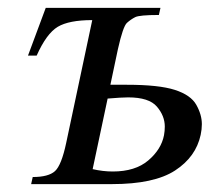

<svg xmlns="http://www.w3.org/2000/svg" viewBox="-20 -467 557 487"><path d="M96 -447H387L383 -429Q334 -429 323 -423.5Q312 -418 302 -409Q292 -400 279 -342L260 -252H302Q383 -252 423.5 -239Q464 -226 478 -201Q492 -176 492 -152Q492 -139 489 -125Q477 -69 424 -34.5Q371 0 264 0H59L63 -18Q103 -18 119.5 -33Q136 -48 148 -105L214 -416Q155 -416 126.5 -399Q98 -382 73 -326H51ZM215 -38Q241 -32 266 -32Q323 -32 356 -60Q389 -88 396 -124Q398 -135 398 -146Q398 -173 378 -196.5Q358 -220 305 -220Q289 -220 253 -217Z"/></svg>

Font: New Athena Unicode
Style: Italic
Weight: 400
Designer: J. Rusten 1997; rev. by R. Hancock 2001, 2002, rev. by D. Mastronarde 2002-2019
Foundry: Society for Classical Studies (formerly American Philological Association)
Version: Version 5.008